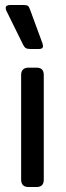

<svg xmlns="http://www.w3.org/2000/svg" viewBox="-20 -752 264 772"><path d="M73 -572 6 -708Q3 -714 3 -720Q3 -732 22 -732H72Q87 -732 92 -728.5Q97 -725 101 -713L151 -577Q153 -569 153 -567Q153 -555 137 -555H103Q90 -555 84 -558.5Q78 -562 73 -572ZM65 -30V-450Q65 -480 95 -480H126Q142 -480 149 -472.5Q156 -465 156 -450V-30Q156 -15 149 -7.5Q142 0 126 0H95Q65 0 65 -30Z"/></svg>

Font: Mitr Light
Style: Regular
Weight: 300
Designer: Thanarat Vachiruckul
Foundry: Cadson Demak
Version: Version 1.003